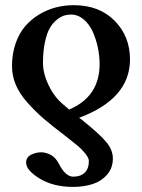

<svg xmlns="http://www.w3.org/2000/svg" viewBox="-20 -465 555 750"><path d="M147.9 -219.2Q147.9 -177.7 170.4 -131.1Q192.9 -84.5 229 -55.2L250 -37.1Q369.1 -87.4 369.1 -214.8Q369.1 -246.1 362.3 -278.8Q355.5 -311.5 342.3 -341.1Q329.1 -370.6 306.6 -389.4Q284.2 -408.2 256.8 -408.2Q242.7 -408.2 229.2 -403.8Q215.8 -399.4 200.4 -386.7Q185.1 -374 173.8 -354Q162.6 -334 155.3 -299.1Q147.9 -264.2 147.9 -219.2ZM289.1 -4.9 304.2 5.9H303.2Q368.2 57.6 394.5 89.1Q420.9 120.6 420.9 153.8Q420.9 191.4 398.2 217.3Q375.5 243.2 341.3 254.2Q307.1 265.1 265.1 265.1Q188.5 265.1 135.3 232.7Q82 200.2 82 169.9Q82 149.4 101.1 139.6Q120.1 129.9 141.1 129.9Q158.2 129.9 177.7 139.6Q197.3 149.9 210 174.8Q235.8 225.1 266.1 225.1Q294.9 225.1 311 209.5Q327.1 193.8 327.1 164.1Q327.1 151.9 313.2 134.8Q299.3 117.7 285.6 106.2Q272 94.7 243.2 72.3Q235.4 66.4 233.9 64.9Q183.6 26.9 150.6 -1.5Q117.7 -29.8 86.9 -64.5Q56.2 -99.1 41.5 -134.3Q26.9 -169.4 26.9 -207Q26.9 -254.9 40.8 -294.9Q54.7 -335 78.1 -362.3Q101.6 -389.6 132.8 -408.4Q164.1 -427.2 198.2 -436Q232.4 -444.8 268.1 -444.8Q367.7 -444.8 427.7 -384Q487.8 -323.2 487.8 -232.9Q487.8 -79.1 289.1 -4.9Z"/></svg>

Font: Linux Libertine G
Style: Bold
Weight: 700
Designer: Philipp H. Poll
Foundry: Philipp H. Poll
Version: Version 5.0.3